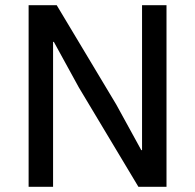

<svg xmlns="http://www.w3.org/2000/svg" viewBox="-20 -718 750 738"><path d="M283 -382 187 -557H184V0H90V-698H198L427 -316L523 -141H526V-698H620V0H512Z"/></svg>

Font: IBM Plex Sans Thai Looped Text
Style: Regular
Weight: 450
Designer: Mike Abbink, Paul van der Laan, Pieter van Rosmalen, Ben Mitchell, Mark Frömberg
Foundry: Bold Monday
Version: Version 1.1